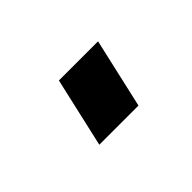

<svg xmlns="http://www.w3.org/2000/svg" viewBox="-35 -221 319 319"><g transform="rotate(-45 124.0 -61.5)"><path d="M99 -123H191L163 0H71Z"/></g></svg>

Font: Panefresco 500wt
Style: Italic
Weight: 700
Foundry: Campivisivi & Chank Co
Version: Version 1.000